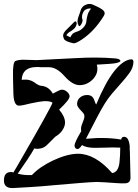

<svg xmlns="http://www.w3.org/2000/svg" viewBox="-33 -947 702 974"><path d="M32 7Q-13 8 -13 -31Q-13 -71 17 -74Q21 -74 25.5 -74Q30 -74 35 -72Q41 -81 57.5 -110Q74 -139 96.5 -178Q119 -217 143 -259Q167 -301 187.5 -338Q208 -375 220.5 -399Q233 -423 233 -425Q228 -434 192 -434Q181 -433 164 -430.5Q147 -428 125 -423Q104 -418 88.5 -414.5Q73 -411 63 -411Q37 -411 35 -471Q34 -506 33.5 -528.5Q33 -551 33 -561Q31 -632 46 -638Q63 -644 85 -644Q99 -644 120 -643Q141 -642 152 -642Q201 -644 250.5 -647Q300 -650 349 -652Q402 -655 445 -655Q474 -655 499.5 -654Q525 -653 547 -651Q576 -650 578 -637Q571 -626 522 -623L458 -619L460 -609Q461 -606 461 -603Q461 -600 461 -597Q461 -576 448 -557Q435 -538 414.5 -526.5Q394 -515 371 -515Q335 -515 294 -561Q254 -606 216 -606H174Q169 -607 164 -607Q159 -607 154 -607Q80 -607 77 -542L89 -543Q102 -544 115 -541Q128 -538 140 -530Q164 -512 175 -512Q214 -509 235 -472L258 -484Q272 -492 282 -492Q295 -492 307.5 -481Q320 -470 320 -458Q320 -441 267 -391Q297 -355 297 -325Q297 -308 285 -288.5Q273 -269 247 -253Q246 -252 236.5 -242.5Q227 -233 210 -216Q191 -195 167 -193Q165 -193 162.5 -192.5Q160 -192 157 -192Q153 -192 149.5 -192.5Q146 -193 141 -194Q128 -171 107 -139Q86 -107 57 -66Q71 -62 89 -60Q107 -58 129 -59Q167 -100 236 -133Q309 -167 363 -167Q450 -167 536 -69Q567 -73 573 -122Q575 -141 576 -160Q577 -179 577 -198Q570 -198 560 -198.5Q550 -199 539 -199Q521 -199 498.5 -198Q476 -197 448 -197Q427 -197 410.5 -200.5Q394 -204 383 -211Q369 -191 361 -191Q346 -191 345 -210Q346 -218 354 -235.5Q362 -253 379 -281L378 -291Q377 -301 382 -314Q387 -327 391.5 -339Q396 -351 395 -357Q396 -364 391 -371Q386 -378 377 -387Q358 -406 358 -419Q358 -440 373 -452.5Q388 -465 409 -465Q435 -465 444 -442Q453 -417 455 -417Q502 -530 546.5 -586Q591 -642 631 -646H633Q644 -646 644 -633Q643 -603 623 -576Q603 -549 584 -528Q555 -496 535 -472Q515 -448 498.5 -421.5Q482 -395 461 -355L403 -243L447 -246Q457 -247 466 -247Q475 -247 484 -247Q510 -247 534.5 -245Q559 -243 582 -239Q583 -253 597 -253Q620 -253 625 -206Q625 -204 625 -195.5Q625 -187 626 -171L629 -46Q629 -17 600 -17Q588 -16 559 -18Q530 -20 501.5 -22Q473 -24 459 -24Q424 -23 370.5 -18.5Q317 -14 246 -8Q174 -1 120.5 2Q67 5 32 7ZM337 -728Q298 -737 292 -749Q287 -759 287 -767Q287 -770 289 -776Q293 -784 299 -791Q307 -799 318.5 -810.5Q330 -822 343 -835Q348 -840 351 -838Q356 -836 356 -829Q356 -822 352 -814Q349 -807 342.5 -801Q336 -795 330 -791Q317 -784 312 -779Q307 -774 305 -771Q305 -770 304.5 -770Q304 -770 304 -769Q304 -767 313 -763L324 -758Q329 -769 335.5 -775.5Q342 -782 364 -789Q380 -795 394 -812Q404 -825 405 -838Q407 -856 410 -866.5Q413 -877 414 -880Q422 -897 430 -903Q427 -904 421 -904Q412 -904 402.5 -899Q393 -894 388 -882Q385 -876 384 -871Q383 -866 383 -861Q383 -858 383.5 -855Q384 -852 385 -849Q386 -847 386 -844Q386 -839 383 -831Q372 -808 366 -817Q360 -828 360 -839Q360 -844 361.5 -849Q363 -854 364 -859Q371 -878 374.5 -888.5Q378 -899 378 -900Q385 -914 397 -920.5Q409 -927 421 -927Q432 -927 439 -923Q485 -903 493 -892Q498 -887 498 -880Q498 -875 495 -869Q494 -867 490.5 -861.5Q487 -856 481 -847Q432 -775 367 -737Q359 -733 351.5 -729.5Q344 -726 337 -728ZM378 -900Q378 -900 378 -900Q378 -900 378 -900Z"/></svg>

Font: Moo Lah Lah
Style: Regular
Weight: 400
Designer: Robert E. Leuschke
Foundry: Robert E. Leuschke
Version: Version 1.010; ttfautohint (v1.8.3)